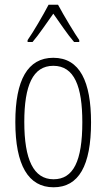

<svg xmlns="http://www.w3.org/2000/svg" viewBox="-20 -784 452 814"><path d="M226 -764H186C163 -720 121 -648 97 -614V-606H118C145 -637 180 -690 206 -726C234 -687 266 -638 294 -606H316V-614C299 -638 251 -717 226 -764ZM366 -265C366 -437 319 -539 206 -539C97 -539 45 -444 45 -267C45 -84 100 10 207 10C314 10 366 -82 366 -265ZM83 -267C83 -421 119 -505 206 -505C296 -505 329 -416 329 -266C329 -101 291 -24 207 -24C122 -24 83 -108 83 -267Z"/></svg>

Font: Noto Sans Ethiopic ExtraCondensed ExtraLight
Style: Regular
Weight: 200
Width: 2
Designer: Monotype Design Team
Foundry: Monotype Imaging Inc.
Version: Version 2.102